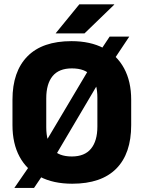

<svg xmlns="http://www.w3.org/2000/svg" viewBox="-20 -847 675 902"><path d="M319.2 16.1Q230.5 16.1 167.8 -16.6Q105.2 -49.3 71.9 -110.9Q38.6 -172.5 38.6 -259.3V-378.5Q38.6 -510.8 108.9 -582.3Q179.2 -653.7 315.7 -653.7Q404.4 -653.7 467 -620.7Q529.7 -587.6 563 -525.9Q596.3 -464.2 596.3 -378.5V-259.3Q596.3 -125.4 526.2 -54.7Q456 16.1 319.2 16.1ZM47.4 35.9 142 -101.5 174.9 -147 416.4 -553.2 441.4 -593.9 495.2 -675.2H587.4L496.9 -539.3L464.9 -495.5L223.1 -86.2L201.7 -55.5L139.8 35.9ZM317.4 -111.9Q377.8 -111.9 407.6 -148.5Q437.5 -185 437.5 -252.8V-388.4Q437.5 -454 409.6 -489.8Q381.6 -525.7 317.4 -525.7Q256.8 -525.7 227 -489.3Q197.3 -452.9 197.3 -384.9V-249.3Q197.3 -181.5 226.4 -146.7Q255.5 -111.9 317.4 -111.9ZM352.5 -826.5H516.5V-825L376.9 -690H242.1V-691.3Z"/></svg>

Font: Anek Latin Medium
Style: Regular
Weight: 500
Designer: Yesha Goshar
Foundry: Ek Type
Version: Version 1.003